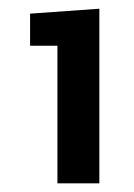

<svg xmlns="http://www.w3.org/2000/svg" viewBox="-20 -741 304 436"><path d="M205.6 -324.7H110.4V-637.2H48.3V-710L205.6 -721.2Z"/></svg>

Font: Roboto Slab Medium
Style: Regular
Weight: 500
Designer: Google
Version: Version 2.001; ttfautohint (v1.8.3)